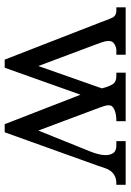

<svg xmlns="http://www.w3.org/2000/svg" viewBox="102 -616 521 764"><g transform="rotate(90 362.0 -233.5)"><path d="M8.8 -473.6H197.3V-436.5H179.7Q168 -436.5 155.3 -429.2Q142.6 -421.9 142.6 -406.2Q142.6 -397.5 145 -388.2Q147.5 -378.9 150.4 -371.1L242.2 -126L331.1 -378.9Q325.2 -403.3 315.9 -419.9Q306.6 -436.5 282.2 -436.5H268.6V-473.6H461.9V-436.5H458Q435.5 -436.5 417 -429.2Q398.4 -421.9 398.4 -406.2Q398.4 -397.5 401.4 -388.2Q404.3 -378.9 407.2 -371.1L499 -126L582 -332Q586.9 -343.8 591.8 -360.8Q596.7 -377.9 596.7 -394.5Q596.7 -412.1 588.4 -424.3Q580.1 -436.5 557.6 -436.5H541V-473.6H714.8V-436.5H710.9Q689.5 -436.5 676.8 -428.7Q664.1 -420.9 657.2 -409.7Q650.4 -398.4 646.5 -385.7Q642.6 -373 638.7 -362.3L505.9 7.8H473.6L356.4 -293.9L249 7.8H216.8L69.3 -371.1Q58.6 -400.4 50.8 -418.5Q43 -436.5 21.5 -436.5H8.8Z"/></g></svg>

Font: Subtext
Style: Regular
Weight: 400
Designer: Christopher J. Fynn
Foundry: Christopher J. Fynn for DDC
Version: Version 1.000 preliminary